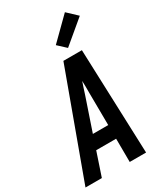

<svg xmlns="http://www.w3.org/2000/svg" viewBox="-258 -1078 998 1169"><g transform="rotate(-30 240.5 -493.5)"><path d="M-19 0 250 -735H380L407 0H292L291 -164H151L96 0ZM291 -260 289 -490Q289 -510 289 -530.5Q289 -551 288 -572Q281 -551 274 -530.5Q267 -510 261 -490L183 -260ZM314 -789 258 -841 406 -987 474 -923Z"/></g></svg>

Font: Iosevka
Style: Bold Italic
Weight: 700
Italic angle: -9°
Monospace: yes
Designer: Belleve Invis
Foundry: Belleve Invis
Version: Version 32.5.0; ttfautohint (v1.8.4)